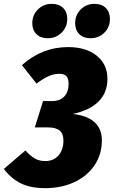

<svg xmlns="http://www.w3.org/2000/svg" viewBox="-55 -960 592 999"><path d="M504 -550Q504 -478 458 -432Q412 -386 323 -367Q399 -359 437 -324Q475 -289 475 -230Q475 -156 436.5 -99.5Q398 -43 331 -12Q264 19 181 19Q104 19 53.5 -6Q3 -31 -35 -81L77 -177Q105 -147 127.5 -134.5Q150 -122 181 -122Q224 -122 249.5 -151.5Q275 -181 275 -229Q275 -264 255.5 -280.5Q236 -297 196 -297H126L169 -434H214Q258 -434 280 -458.5Q302 -483 302 -524Q302 -551 290.5 -563.5Q279 -576 254 -576Q226 -576 197.5 -563.5Q169 -551 135 -525L59 -621Q164 -715 299 -715Q393 -715 448.5 -670Q504 -625 504 -550ZM113 -839Q113 -882 142.5 -911Q172 -940 214 -940Q252 -940 273.5 -918.5Q295 -897 295 -862Q295 -819 265.5 -790Q236 -761 193 -761Q156 -761 134.5 -782.5Q113 -804 113 -839ZM336 -839Q336 -882 365 -911Q394 -940 437 -940Q474 -940 495.5 -918.5Q517 -897 517 -862Q517 -819 488 -790Q459 -761 416 -761Q379 -761 357.5 -782.5Q336 -804 336 -839Z"/></svg>

Font: Fira Sans Condensed Black
Style: Italic
Weight: 900
Width: 3
Italic angle: -8°
Designer: Carrois Corporate & Edenspiekermann AG
Foundry: Carrois Corporate GbR & Edenspiekermann AG
Version: Version 4.203